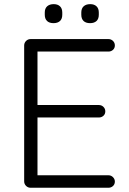

<svg xmlns="http://www.w3.org/2000/svg" viewBox="-20 -884 608 904"><path d="M124 -700H490.5Q503 -700 511.9 -691.4Q520.8 -682.8 520.8 -670.2Q520.8 -657.2 511.9 -649.2Q503 -641.2 490.5 -641.2H146.8L156.5 -658.2V-377L145.5 -389.5H445.5Q458 -389.5 466.9 -380.9Q475.8 -372.2 475.8 -359.8Q475.8 -346.8 466.9 -338.8Q458 -330.8 445.5 -330.8H147.8L156.5 -341V-52.8L151.5 -58.8H490.5Q503 -58.8 511.9 -49.9Q520.8 -41 520.8 -29.2Q520.8 -16.2 511.9 -8.1Q503 0 490.5 0H124Q111.5 0 102.6 -8.9Q93.8 -17.8 93.8 -30.2V-669.8Q93.8 -682.2 102.6 -691.1Q111.5 -700 124 -700ZM404 -775Q384.2 -775 373.5 -785.2Q362.8 -795.5 362.8 -814.5V-825Q362.8 -844.2 374 -854.4Q385.2 -864.5 404.8 -864.5Q423.8 -864.5 434.5 -854.2Q445.2 -844 445.2 -825V-814.5Q445.2 -795.2 434.4 -785.1Q423.5 -775 404 -775ZM232 -775Q212.2 -775 201.5 -785.2Q190.8 -795.5 190.8 -814.5V-825Q190.8 -844.2 202.1 -854.4Q213.5 -864.5 233 -864.5Q251.8 -864.5 262.5 -854.2Q273.2 -844 273.2 -825V-814.5Q273.2 -795.2 262.4 -785.1Q251.5 -775 232 -775Z"/></svg>

Font: Quicksand Variable Light
Style: Regular
Weight: 300
Designer: Andrew Paglinawan
Foundry: Andrew Paglinawan
Version: Version 3.004